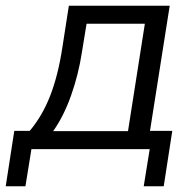

<svg xmlns="http://www.w3.org/2000/svg" viewBox="-54 -522 682 672"><path d="M-34 130 -4 -64H50Q94 -116 121.5 -186.5Q149 -257 164 -354L187 -502H540L471 -64H549L519 130H449L470 0H56L35 130ZM132 -63H394L453 -439H249L233 -341Q221 -262 195 -188.5Q169 -115 132 -63Z"/></svg>

Font: Mulish
Style: Italic
Weight: 400
Italic angle: -9°
Designer: Vernon Adams
Foundry: Vernon Adams
Version: Version 3.603; ttfautohint (v1.8.3)